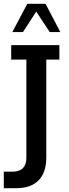

<svg xmlns="http://www.w3.org/2000/svg" viewBox="-34 -821 364 1012"><path d="M50 171H-14V84H30Q68 84 86.5 65.5Q105 47 105 12V-507H25V-583H279V-507H210V9Q210 88 169.5 129.5Q129 171 50 171ZM31 -652 110 -801H206L284 -652H228L157 -760L87 -652Z"/></svg>

Font: Rokkitt Medium
Style: Regular
Weight: 500
Version: Version 3.103